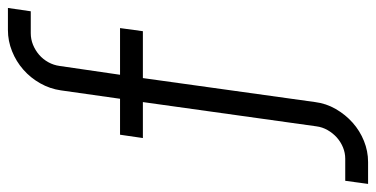

<svg xmlns="http://www.w3.org/2000/svg" viewBox="-300 -490 940 480"><g transform="rotate(-90 170.0 -250.0)"><path d="M154.8 -362.8H64.9L73.2 -419.9H163.1L184.1 -567.9Q188 -595.2 201.7 -619.4Q215.3 -643.6 235.8 -661.6Q256.3 -679.7 282 -689.9Q307.6 -700.2 335 -700.2H390.1L381.8 -643.1H327.1Q312 -643.1 298.1 -637.5Q284.2 -631.8 272.9 -622.1Q261.7 -612.3 254.4 -599.1Q247.1 -585.9 245.1 -570.8L223.1 -419.9H339.8L332 -362.8H214.8L154.8 67.9Q151.4 95.2 137.5 119.4Q123.5 143.6 103.3 161.6Q83 179.7 57.6 189.9Q32.2 200.2 4.9 200.2H-49.8L-42 143.1H13.2Q27.8 143.1 41.5 137.5Q55.2 131.8 66.2 122.1Q77.1 112.3 84.7 99.1Q92.3 85.9 94.2 70.8Z"/></g></svg>

Font: Abel
Style: Regular
Weight: 400
Designer: Matthew Desmond
Foundry: Matthew Desmond
Version: Version 1.002